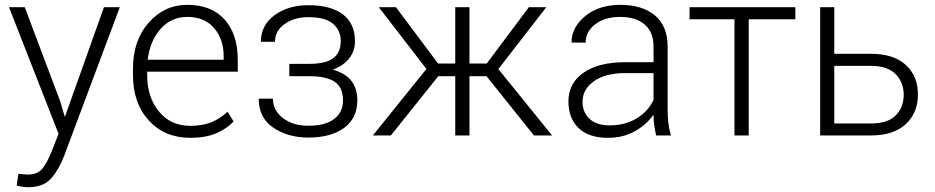

<svg xmlns="http://www.w3.org/2000/svg" viewBox="-20 -558 3852 791"><path d="M227.1 -143.1 246.6 -78.1H248L408.2 -528.3H473.6L244.1 84.5Q223.1 139.6 191.2 176.5Q159.2 213.4 95.2 213.4Q85 213.4 70.6 211.2Q56.2 209 48.8 206.5L55.7 157.7Q61.5 158.7 74.5 159.9Q87.4 161.1 93.3 161.1Q132.8 161.1 152.6 138.9Q172.4 116.7 193.4 64.5L221.2 -6.8L17.1 -528.3H82Z M763.7 9.8Q658.2 9.8 593 -61.8Q527.8 -133.3 527.8 -248.5V-275.4Q527.8 -391.1 592.5 -464.6Q657.2 -538.1 751.5 -538.1Q850.6 -538.1 905 -477.8Q959.5 -417.5 959.5 -312.5V-262.7H586.4V-248.5Q586.4 -157.7 634.8 -98.6Q683.1 -39.6 763.7 -39.6Q812 -39.6 848.4 -53.5Q884.8 -67.4 917.5 -97.7L942.4 -57.6Q912.6 -26.4 869.6 -8.3Q826.7 9.8 763.7 9.8ZM751.5 -488.3Q685.5 -488.3 641.8 -439.2Q598.1 -390.1 588.4 -312H901.4V-326.7Q901.4 -397 861.8 -442.6Q822.3 -488.3 751.5 -488.3Z M1442.4 -387.7Q1442.4 -348.6 1419.2 -318.4Q1396 -288.1 1353 -272V-270.5Q1402.8 -256.3 1427.5 -224.9Q1452.1 -193.4 1452.1 -145Q1452.1 -71.3 1397.7 -31.2Q1343.3 8.8 1250.5 8.8Q1167 8.8 1106.4 -31.7Q1045.9 -72.3 1045.9 -151.4H1104.5Q1104.5 -103.5 1145.3 -71.8Q1186 -40 1250.5 -40Q1320.3 -40 1356.7 -67.9Q1393.1 -95.7 1393.1 -144Q1393.1 -197.3 1359.4 -220.7Q1325.7 -244.1 1252.4 -244.1H1171.9V-294.9H1252.4Q1323.2 -294.9 1353.5 -318.6Q1383.8 -342.3 1383.8 -388.7Q1383.8 -433.1 1351.8 -460.2Q1319.8 -487.3 1250.5 -487.3Q1192.4 -487.3 1152.6 -459Q1112.8 -430.7 1112.8 -385.7H1054.7Q1054.7 -454.1 1111.1 -495.4Q1167.5 -536.6 1250.5 -536.6Q1342.8 -536.6 1392.6 -498.8Q1442.4 -460.9 1442.4 -387.7Z M1984.4 -244.1H1914.1V0H1855.5V-244.1H1785.6L1590.3 0H1516.1L1736.8 -273.9L1540.5 -528.3H1611.3L1784.7 -296.4H1855.5V-528.3H1914.1V-296.4H1985.4L2158.7 -528.3H2230.5L2033.2 -273.4L2254.4 0H2179.7Z M2683.1 0Q2677.2 -27.3 2674.8 -45.9Q2672.4 -64.5 2672.4 -83.5L2670.9 -84Q2642.1 -43 2594.2 -16.6Q2546.4 9.8 2484.4 9.8Q2405.8 9.8 2363.8 -30.3Q2321.8 -70.3 2321.8 -140.6Q2321.8 -215.3 2384 -258.5Q2446.3 -301.8 2555.7 -301.8H2672.4V-367.2Q2672.4 -424.8 2636.5 -456.5Q2600.6 -488.3 2534.2 -488.3Q2471.7 -488.3 2432.1 -457.8Q2392.6 -427.2 2392.6 -382.3L2334.5 -382.8Q2334.5 -445.3 2390.9 -491.7Q2447.3 -538.1 2536.6 -538.1Q2626 -538.1 2678.2 -494.4Q2730.5 -450.7 2730.5 -366.2V-106.4Q2730.5 -78.1 2733.4 -52.2Q2736.3 -26.4 2744.1 0ZM2491.2 -41.5Q2555.7 -41.5 2603.3 -70.6Q2650.9 -99.6 2672.4 -146.5V-256.8H2554.7Q2473.6 -256.8 2426.8 -223.4Q2379.9 -189.9 2379.9 -138.7Q2379.9 -95.2 2408.9 -68.4Q2438 -41.5 2491.2 -41.5Z M3256.8 -478.5H3064.5V0H3005.9V-478.5H2820.8V-528.3H3256.8Z M3417 -336.4H3568.4Q3661.6 -336.4 3711.7 -290.5Q3761.7 -244.6 3761.7 -168.9Q3761.7 -92.8 3711.4 -46.4Q3661.1 0 3568.4 0H3358.9V-528.3H3417ZM3417 -286.6V-49.3H3568.4Q3637.7 -49.3 3670.4 -82.8Q3703.1 -116.2 3703.1 -168Q3703.1 -217.8 3670.2 -252.2Q3637.2 -286.6 3568.4 -286.6Z"/></svg>

Font: Franko
Style: Light
Weight: 300
Designer: Google
Version: Version 1.200310; 2013